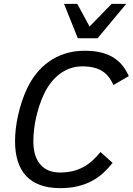

<svg xmlns="http://www.w3.org/2000/svg" viewBox="-20 -950 680 984"><path d="M557.1 -115.2Q535.2 -87.9 509.8 -64.2Q484.4 -40.5 452.4 -23.2Q420.4 -5.9 380.1 4.2Q339.8 14.2 288.1 14.2Q229 14.2 185.5 -2Q142.1 -18.1 113.5 -48.8Q85 -79.6 71 -124.3Q57.1 -168.9 57.1 -226.1Q57.1 -256.8 61 -290.8Q64.9 -324.7 72.8 -359.6Q80.6 -394.5 92 -429.4Q103.5 -464.4 119.1 -497.1Q138.2 -537.6 166 -572.8Q193.8 -607.9 230.5 -634Q267.1 -660.2 313 -675Q358.9 -689.9 414.1 -689.9Q460.9 -689.9 497.1 -681.2Q533.2 -672.4 560.5 -655.5Q587.9 -638.7 607.2 -614.5Q626.5 -590.3 640.1 -560.1L561 -514.2Q550.8 -538.1 536.6 -556.2Q522.5 -574.2 503.2 -586.2Q483.9 -598.1 459 -604Q434.1 -609.9 401.9 -609.9Q367.2 -609.9 337.4 -598.9Q307.6 -587.9 282.7 -568.4Q257.8 -548.8 238 -522.5Q218.3 -496.1 204.1 -464.8Q191.4 -438 181.6 -408.2Q171.9 -378.4 165 -347.7Q158.2 -316.9 154.5 -285.9Q150.9 -254.9 150.9 -225.1Q150.9 -148.9 186.5 -107.4Q222.2 -65.9 287.1 -65.9Q323.2 -65.9 353 -73.2Q382.8 -80.6 407.7 -94.2Q432.6 -107.9 454.1 -127.4Q475.6 -147 495.1 -170.9ZM376 -930.2 439 -814 552.2 -930.2H627L480 -753.9H378.9L308.1 -930.2Z"/></svg>

Font: Clear Sans
Style: Italic
Weight: 400
Italic angle: -12°
Foundry: Intel Corporation
Version: Version 1.00